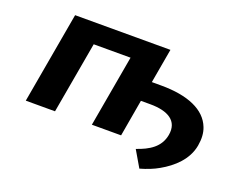

<svg xmlns="http://www.w3.org/2000/svg" viewBox="-107 -718 1289 1043"><g transform="rotate(20 538.0 -196.0)"><path d="M866 -91C853 -17 794 18 723 42L778 136C817 125 853 111 884 93C953 54 1020 -6 1035 -91C1042 -131 1040 -166 1028 -196C994 -284 890 -329 735 -329H681L716 -528H165L72 0H241L314 -414H527L454 0H623L660 -213H714C817 -213 881 -176 866 -91Z"/></g></svg>

Font: Asimov
Style: XWidIt
Weight: 500
Designer: Google
Version: Version 2.000980; 2014